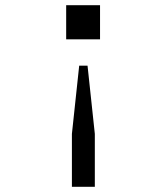

<svg xmlns="http://www.w3.org/2000/svg" viewBox="-20 -535 640 737"><path d="M256 182V-21L284 -283H316L344 -21V182ZM364 -515V-384H234V-515Z"/></svg>

Font: iA Writer Mono V
Style: Regular
Weight: 400
Designer: Mike Abbink, Paul van der Laan, Pieter van Rosmalen
Foundry: Bold Monday
Version: Version 2.000